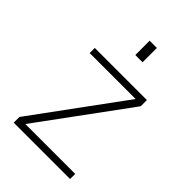

<svg xmlns="http://www.w3.org/2000/svg" viewBox="-215 -812 901 901"><g transform="rotate(45 235.5 -361.5)"><path d="M278 -723H230V-628H278ZM51 0H425V-34H94L418 -476V-517H72V-483H377L51 -38Z"/></g></svg>

Font: United Sans Thin
Style: Regular
Weight: 100
Designer: Pablo Impallari, Rodrigo Fuenzalida (Modified by Dan O. Williams)
Version: Version 1.000;PS 001.000;hotconv 1.0.88;makeotf.lib2.5.64775